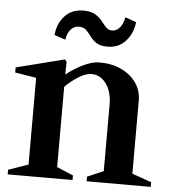

<svg xmlns="http://www.w3.org/2000/svg" viewBox="-52 -781 743 829"><g transform="rotate(5 319.0 -366.5)"><path d="M12 0V-20L98 -50V-426L6 -441V-463L215 -516L223 -506L222 -451Q254 -477 293.5 -496.5Q333 -516 366 -516Q419 -516 460 -496.5Q501 -477 524.5 -443.5Q548 -410 548 -366V-50L632 -20V0H354V-20L424 -50V-338Q424 -394 399 -428.5Q374 -463 335 -463Q310 -463 279 -443.5Q248 -424 222 -398V-50L293 -20V0ZM161 -617Q165 -666 195.5 -699.5Q226 -733 277 -733Q308 -733 327 -722Q346 -711 357.5 -696Q369 -681 380 -669.5Q391 -658 407 -658Q425 -658 439.5 -674Q454 -690 459 -720L507 -703Q502 -655 472 -621Q442 -587 393 -587Q361 -587 344 -598.5Q327 -610 316.5 -625Q306 -640 294.5 -651Q283 -662 262 -662Q243 -662 228.5 -646.5Q214 -631 209 -601Z"/></g></svg>

Font: Wittgenstein Semibold
Style: Regular
Weight: 600
Designer: Jörg Drees
Foundry: Jörg Drees
Version: Version 1.303; ttfautohint (v1.8.4.7-5d5b)